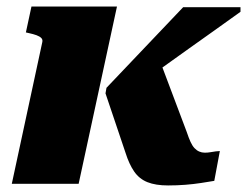

<svg xmlns="http://www.w3.org/2000/svg" viewBox="-20 -561 754 586"><path d="M466 -381 397 -299Q437 -327 476.5 -355.5Q516 -384 555.5 -412Q595 -440 635 -468.5Q675 -497 714 -525V-539H539Q500 -498 461 -457Q422 -416 383 -375Q344 -334 305 -293L302 -276L363 -95Q374 -60 389.5 -37.5Q405 -15 430 -5Q455 5 493 5Q520 5 545.5 3Q571 1 593.5 -2.5Q616 -6 634 -9L651 -100Q646 -100 638.5 -99Q631 -98 622.5 -96.5Q614 -95 605 -95Q596 -95 588 -98.5Q580 -102 573.5 -109Q567 -116 561.5 -128Q556 -140 550 -158ZM220 0H16L109 -432Q111 -440 106 -445Q101 -450 91.5 -453.5Q82 -457 68 -460L59 -462L76 -541H337Z"/></svg>

Font: Roboto Serif 20pt ExtraBold
Style: Italic
Weight: 800
Italic angle: -10°
Version: Version 1.007